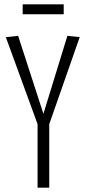

<svg xmlns="http://www.w3.org/2000/svg" viewBox="-20 -869 399 889"><path d="M154 0V-294L7 -697L64 -703L181 -342L292 -703L349 -697L208 -294V0ZM85 -803V-849H275V-803Z"/></svg>

Font: Georama Condensed Light
Style: Regular
Weight: 300
Width: 3
Designer: Jean-Baptiste Levee
Foundry: Production Type
Version: Version 1.000